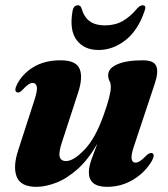

<svg xmlns="http://www.w3.org/2000/svg" viewBox="-20 -695 636 726"><path d="M555.5 -116Q567 -110.5 555 -88Q529.5 -43.5 484.2 -16Q439 11.5 385 11.5Q316 11.5 316 -43.5Q316 -64.5 326.2 -93Q336.5 -121.5 348 -151.5Q313 -90.5 272.5 -54.8Q232 -19 191.8 -3.8Q151.5 11.5 117.5 11.5Q58.5 11.5 43.2 -26.5Q28 -64.5 49.5 -129L109.5 -314.5Q122.5 -353.5 119 -367.5Q115.5 -381.5 104 -381.5Q96 -381.5 87 -375.5Q78 -369.5 64.5 -354.5Q57 -347.5 52.8 -345.8Q48.5 -344 44 -346Q32 -351.5 44.5 -376Q65 -416.5 107.2 -441.8Q149.5 -467 209 -467Q268 -467 281.2 -434.2Q294.5 -401.5 274.5 -342L215.5 -161Q201.5 -120 205.5 -103Q209.5 -86 230 -86Q258 -86 299.2 -128.8Q340.5 -171.5 371.5 -259Q399 -334.5 399 -366Q399 -379.5 394 -389Q389 -398.5 389 -411.5Q389 -436.5 423.5 -451.8Q458 -467 520.5 -467Q562.5 -467 571.2 -444.2Q580 -421.5 564.5 -376.5L487 -143.5Q475 -108 477.8 -94Q480.5 -80 492 -80Q500 -80 509.5 -86Q519 -92 535 -108.5Q547.5 -119 555.5 -116ZM376.5 -599Q414.5 -599 443.5 -615.2Q472.5 -631.5 499.5 -664Q510 -675 519 -675Q535 -675 527 -654.5Q502.5 -581 455 -543.5Q407.5 -506 352.5 -506Q298 -506 269.8 -543.5Q241.5 -581 254.5 -654.5Q258.5 -675 275 -675Q284.5 -675 288 -664Q298.5 -629 320.2 -614Q342 -599 376.5 -599Z"/></svg>

Font: Fraunces 72pt
Style: Bold Italic
Weight: 700
Italic angle: -16°
Version: Version 1.000;[b76b70a41]